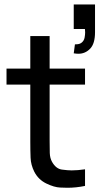

<svg xmlns="http://www.w3.org/2000/svg" viewBox="-20 -856 458 884"><path d="M371.5 0Q330.5 8.5 290.5 8.5Q283.5 8.5 256.8 7.5Q230 6.5 193.5 -11Q157 -28.5 138 -65Q122 -97 120.8 -129.8Q119.5 -162.5 119.5 -204V-466.5H10V-540H119.5V-690H208.5V-540H371.5V-466.5H208.5V-208Q208.5 -175 209.2 -151.5Q210 -128 219.5 -111Q237.5 -79 264.8 -75.2Q292 -71.5 310 -71.5Q338 -71.5 371.5 -76.5ZM319.5 -610.5 325 -652Q328 -652 330.5 -652Q347.5 -652 357.2 -660.8Q367 -669.5 369.5 -682.8Q372 -696 372 -707Q372 -714.5 371 -722.5H319.5V-835.5H417.5V-707.5Q417.5 -655 395 -631.8Q372.5 -608.5 341 -608.5Q331 -608.5 319.5 -610.5Z"/></svg>

Font: Cns Manrope Med
Style: Regular
Weight: 500
Designer: Mikhail Sharanda
Foundry: Mikhail Sharanda
Version: Version 4.504